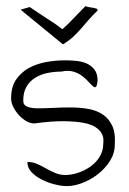

<svg xmlns="http://www.w3.org/2000/svg" viewBox="-20 -613 425 633"><path d="M70.3 -79.1Q87.9 -79.1 103 -72.3Q118.2 -65.4 132.8 -57.1Q147.5 -48.8 162.6 -42.5Q177.7 -36.1 195.3 -36.1Q215.8 -36.1 237.8 -43.5Q259.8 -50.8 278.3 -64Q296.9 -77.1 308.6 -96.2Q320.3 -115.2 320.3 -137.7Q321.3 -144.5 320.8 -154.3Q320.3 -164.1 314.5 -174.3Q308.6 -184.6 294.9 -193.8Q281.2 -203.1 255.4 -208Q229.5 -212.9 190.4 -213.4Q151.4 -213.9 93.8 -206.1Q79.1 -206.1 65.4 -214.4Q51.8 -222.7 41 -234.9Q30.3 -247.1 23.4 -261.2Q16.6 -275.4 16.6 -288.1Q16.6 -326.2 32.7 -350.1Q48.8 -374 74.2 -388.2Q99.6 -402.3 130.9 -408.2Q162.1 -414.1 194.3 -414.1Q209 -414.1 228 -412.6Q247.1 -411.1 263.2 -404.8Q279.3 -398.4 290.5 -384.8Q301.8 -371.1 301.8 -346.7Q299.8 -330.1 296.4 -326.7Q293 -323.2 286.6 -328.6Q280.3 -334 271.5 -343.8Q262.7 -353.5 250.5 -362.8Q238.3 -372.1 221.2 -377Q204.1 -381.8 182.6 -377Q160.2 -377 137.7 -372.6Q115.2 -368.2 97.2 -357.4Q79.1 -346.7 67.9 -328.1Q56.6 -309.6 56.6 -281.2Q56.6 -266.6 69.8 -261.2Q83 -255.9 105 -255.9Q127 -255.9 154.8 -257.3Q182.6 -258.8 211.9 -258.8Q241.2 -258.8 268.6 -254.4Q295.9 -250 316.9 -236.8Q337.9 -223.6 349.6 -199.2Q361.3 -174.8 358.4 -135.7Q358.4 -107.4 342.3 -82Q326.2 -56.6 301.3 -37.6Q276.4 -18.6 246.1 -7.8Q215.8 2.9 187.5 0Q175.8 -1 155.8 -6.3Q135.7 -11.7 116.7 -21.5Q97.7 -31.2 84 -45.4Q70.3 -59.6 70.3 -79.1ZM185.5 -516.6Q202.1 -531.2 210.4 -540Q218.8 -548.8 225.6 -555.7Q232.4 -562.5 239.7 -570.3Q247.1 -578.1 261.7 -592.8Q269.5 -589.8 276.9 -588.9Q284.2 -587.9 289.6 -586.9Q294.9 -585.9 298.3 -584.5Q301.8 -583 301.8 -578.1Q286.1 -563.5 272.9 -548.3Q259.8 -533.2 247.6 -519Q235.4 -504.9 221.2 -491.7Q207 -478.5 187.5 -466.8L47.9 -581.1L78.1 -589.8Q92.8 -580.1 105.5 -571.3Q118.2 -562.5 131.3 -554.2Q144.5 -545.9 157.7 -537.1Q170.9 -528.3 185.5 -516.6Z"/></svg>

Font: Annie Use Your Telescope
Style: Regular
Weight: 400
Version: Version 1.003 2001